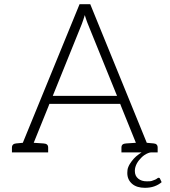

<svg xmlns="http://www.w3.org/2000/svg" viewBox="-20 -728 811 917"><path d="M744 125C743 122 740 121 737 121C735 121 734 122 731 124C729 126 725 128 721 130C717 132 711 134 705 136C699 138 690 138 681 138C664 138 651 134 640 125C629 116 624 104 624 88C624 75 628 63 634 52C640 41 648 32 656 24C664 16 673 10 681 6C689 2 696 0 700 0H733V-23C733 -36 726 -42 714 -43L681 -46L411 -708H360L89 -46L57 -43C45 -42 37 -36 37 -23V0H70H91H109H116H210V-23C210 -38 201 -42 187 -43C180 -43 176 -44 141 -46L211 -219L216 -232H554L559 -219L629 -46C594 -44 590 -43 583 -43C569 -42 560 -38 560 -23V0H654H656C647 6 638 12 630 19C622 26 615 34 609 42C603 50 597 59 593 69C589 78 588 88 588 98C588 120 596 137 611 150C626 163 647 169 672 169C688 169 703 167 717 162C731 157 743 150 752 142ZM371 -614C373 -620 376 -627 378 -634C380 -641 383 -648 385 -656C387 -648 390 -641 392 -634C394 -627 397 -621 399 -615L539 -270H232Z"/></svg>

Font: SVN-Aleo
Style: Light
Weight: 300
Designer: Alessio Laiso
Version: Version 1.2.2